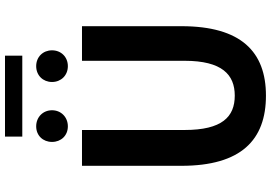

<svg xmlns="http://www.w3.org/2000/svg" viewBox="-182 -916 1111 788"><g transform="rotate(-90 374.0 -521.5)"><path d="M376 14C556 14 661 -88 661 -333V-741H519V-320C519 -166 462 -114 376 -114C289 -114 235 -166 235 -320V-741H88V-333C88 -88 194 14 376 14ZM250 -799C288 -799 316 -827 316 -864C316 -901 288 -929 250 -929C212 -929 186 -901 186 -864C186 -827 212 -799 250 -799ZM208 -986H540V-1057H208ZM497 -799C535 -799 562 -827 562 -864C562 -901 535 -929 497 -929C459 -929 432 -901 432 -864C432 -827 459 -799 497 -799Z"/></g></svg>

Font: Noto Sans Mono CJK HK
Style: Bold
Weight: 700
Designer: Ryoko NISHIZUKA 西塚涼子 (kana, bopomofo & ideographs); Paul D. Hunt (Latin, Greek & Cyrillic); Sandoll Communications 산돌커뮤니
Foundry: Adobe
Version: Version 2.004;hotconv 1.0.118;makeotfexe 2.5.65603